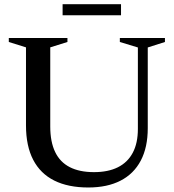

<svg xmlns="http://www.w3.org/2000/svg" viewBox="-20 -862 810 894"><path d="M622 -262V-641L538 -666.5V-685H748V-666.5L668 -641V-265Q668 -176 635.5 -114.2Q603 -52.5 541.2 -20.8Q479.5 11 391 11Q297.5 11 232.8 -21.2Q168 -53.5 134.5 -118Q101 -182.5 101 -278V-641.5L21 -666.5V-685H294V-666.5L214 -641.5V-273Q214 -201.5 236.8 -154.2Q259.5 -107 304.8 -83.8Q350 -60.5 417.5 -60.5Q483.5 -60.5 529 -83.2Q574.5 -106 598.2 -150.8Q622 -195.5 622 -262ZM271.5 -791V-842.5H543.5V-791Z"/></svg>

Font: Newsreader 36pt Medium
Style: Regular
Weight: 500
Designer: Hugues Gentile
Foundry: Production Type
Version: Version 1.003